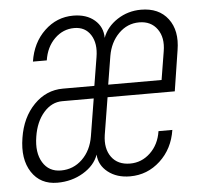

<svg xmlns="http://www.w3.org/2000/svg" viewBox="-45 -607 691 663"><g transform="rotate(-5 300.0 -275.0)"><path d="M128 10Q69 10 39 -36Q9 -82 21 -155Q32 -225 74.5 -268.5Q117 -312 175 -312H284L300 -410Q308 -457 289 -487Q270 -517 232 -517Q193 -517 164 -488.5Q135 -460 128 -414H80Q90 -479 132.5 -519.5Q175 -560 232 -560Q278 -560 306 -536Q334 -512 334 -474Q348 -512 385 -536Q422 -560 467 -560Q529 -560 560.5 -518.5Q592 -477 581 -410L559 -269H326L305 -140Q298 -93 319.5 -63.5Q341 -34 384 -34Q424 -34 454 -62.5Q484 -91 491 -137H539Q529 -72 484.5 -31Q440 10 380 10Q334 10 303.5 -14Q273 -38 271 -75Q258 -38 218 -14Q178 10 128 10ZM332 -312H517L533 -410Q541 -457 519.5 -487Q498 -517 457 -517Q416 -517 386 -487Q356 -457 348 -410ZM144 -31Q187 -31 218 -61Q249 -91 257 -140L278 -269H169Q132 -269 104.5 -237.5Q77 -206 69 -155Q60 -100 81 -65.5Q102 -31 144 -31Z"/></g></svg>

Font: JetBrains Mono Thin
Style: Italic
Weight: 100
Italic angle: -9°
Monospace: yes
Designer: Philipp Nurullin, Konstantin Bulenkov
Foundry: JetBrains
Version: Version 2.305; ttfautohint (v1.8.4.7-5d5b)